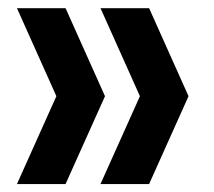

<svg xmlns="http://www.w3.org/2000/svg" viewBox="-20 -518 523 470"><path d="M21.5 -67.5 118 -282.5 21.5 -498H140.5L237 -282.5L140.5 -67.5ZM226 -67.5 322.5 -282.5 226 -498H345L441.5 -282.5L345 -67.5Z"/></svg>

Font: Encode Sans Cnd SmBold
Style: Regular
Weight: 600
Width: 3
Designer: Multiple Designers
Foundry: Impallari Type
Version: Version 3.002; ttfautohint (v1.8.3) -l 8 -r 50 -G 200 -x 14 